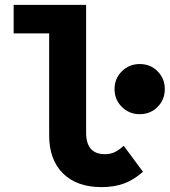

<svg xmlns="http://www.w3.org/2000/svg" viewBox="-20 -750 696 787"><path d="M396 17Q295 17 238.2 -39.2Q181.5 -95.5 181.5 -195V-730H333V-206Q333 -118 410.5 -118Q431.5 -118 449.2 -126Q467 -134 487 -152.5L566 -46Q530 -13.5 489.2 1.8Q448.5 17 396 17ZM36 -613V-730H295.5V-613ZM552.5 -282Q509.5 -282 479.5 -311.8Q449.5 -341.5 449.5 -385Q449.5 -428 479.5 -457.8Q509.5 -487.5 552.5 -487.5Q596.5 -487.5 626 -457.8Q655.5 -428 655.5 -385Q655.5 -341.5 626 -311.8Q596.5 -282 552.5 -282Z"/></svg>

Font: Google Sans Code
Style: Regular
Weight: 400
Monospace: yes
Designer: Google Sans Code Authors
Foundry: Google LLC
Version: Version 6.000